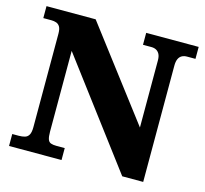

<svg xmlns="http://www.w3.org/2000/svg" viewBox="-103 -831 1012 947"><g transform="rotate(15 403.0 -357.0)"><path d="M21 0V-61H54Q72 -61 85.5 -65Q99 -69 106 -82Q113 -95 113 -121V-597Q113 -622 106 -633.5Q99 -645 87.5 -649Q76 -653 63 -653H21V-714H272L621 -255V-597Q621 -618 614.5 -630Q608 -642 597.5 -647.5Q587 -653 573 -653H530V-714H798V-653H755Q740 -653 729 -647Q718 -641 712 -628Q706 -615 706 -593V0H599L198 -533V-121Q198 -95 202.5 -82Q207 -69 218 -65Q229 -61 246 -61H289V0Z"/></g></svg>

Font: Noto Serif Gujarati Black
Style: Regular
Weight: 900
Version: Version 2.102